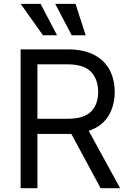

<svg xmlns="http://www.w3.org/2000/svg" viewBox="-20 -986 679 1006"><path d="M429 -801.1H355.8L269.2 -965.9H375.7ZM279.1 -801.1H205.3L88.1 -965.9H192.5ZM609.4 0H507.1L353.7 -284.4Q344.8 -284.1 176.1 -284.1V0H88.1V-727.3H333.8Q419 -727.3 473.7 -698.3Q528.4 -669.4 554.7 -619Q581 -568.5 581 -504.3Q581 -431.8 547.8 -378Q514.6 -324.2 445 -300.4ZM332.4 -363.6Q419.7 -363.6 457 -401.3Q494.3 -438.9 494.3 -504.3Q494.3 -570 456.9 -609.6Q419.4 -649.1 331 -649.1H176.1V-363.6Z"/></svg>

Font: Linik Sans
Style: Regular
Weight: 400
Designer: Rasmus Andersson (font), Marc Monis (original base), Kil Hyung-jin (Pretendard portions), Cristiano Sobral (main changes
Foundry: rsms
Version: Version 3.018;May 31, 2022;FontCreator 14.0.0.2814 64-bit; t